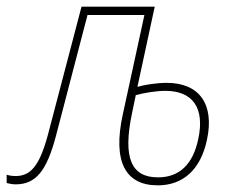

<svg xmlns="http://www.w3.org/2000/svg" viewBox="-73 -547 699 577"><path d="M-26 7C34 7 67 -32 95 -138L190 -502H361L296 -203C265 -61 304 10 401 10C477 10 530 -37 549 -127C572 -234 526 -298 428 -298C398 -298 360 -292 340 -286L392 -527H172L71 -142C45 -45 17 -18 -26 -18C-34 -18 -45 -19 -53 -22V3C-46 5 -35 7 -26 7ZM324 -208 335 -261C360 -268 397 -274 424 -274C505 -274 543 -224 523 -130C507 -52 465 -14 402 -14C322 -14 295 -71 324 -208Z"/></svg>

Font: Noto Sans Condensed Thin
Style: Italic
Weight: 100
Width: 3
Italic angle: -12°
Designer: Monotype Design Team
Foundry: Monotype Imaging Inc.
Version: Version 2.013